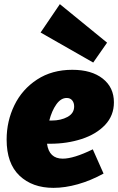

<svg xmlns="http://www.w3.org/2000/svg" viewBox="-20 -892 570 927"><path d="M222 -198H207Q217 -126 283 -126Q336 -126 428 -171L480 -54Q418 -20 356 -2.5Q294 15 238 15Q136 15 74 -44Q12 -103 12 -218Q12 -307 49.5 -384Q87 -461 159 -508Q231 -555 329 -555Q422 -555 476 -512.5Q530 -470 530 -398Q530 -334 487.5 -289Q445 -244 374.5 -221Q304 -198 222 -198ZM218 -310H229Q274 -310 306 -327.5Q338 -345 338 -378Q338 -396 328.5 -407.5Q319 -419 302 -419Q274 -419 252 -388Q230 -357 218 -310ZM176 -735 269 -872 497 -686 430 -590Z"/></svg>

Font: Bitter Pro Black
Style: Italic
Weight: 900
Italic angle: -9°
Designer: Sol Matas, and Bitter project Authors
Foundry: Sol Matas
Version: Version 1.010